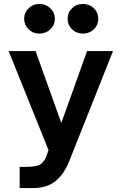

<svg xmlns="http://www.w3.org/2000/svg" viewBox="-20 -763 621 977"><path d="M423 -503H555L332 58Q305 125 261.5 159.5Q218 194 147 194H80V86H116Q168 86 187.5 72Q207 58 217 29L227 1L24 -503H161L292 -137ZM402 -592Q369 -592 346.5 -614Q324 -636 324 -667Q324 -699 346.5 -721Q369 -743 402 -743Q435 -743 457.5 -721Q480 -699 480 -667Q480 -636 457.5 -614Q435 -592 402 -592ZM181 -592Q148 -592 125.5 -614Q103 -636 103 -667Q103 -699 125.5 -721Q148 -743 181 -743Q213 -743 236 -721Q259 -699 259 -667Q259 -636 236 -614Q213 -592 181 -592Z"/></svg>

Font: Wix Madefor Text
Style: Bold
Weight: 700
Designer: Dalton Maag Ltd
Foundry: Dalton Maag Ltd
Version: Version 3.100